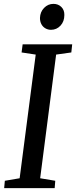

<svg xmlns="http://www.w3.org/2000/svg" viewBox="-20 -972 393 992"><path d="M1.5 0 5 -38 81.5 -51 164.5 -690 91.5 -701 97 -743H353L348.5 -701L270 -690L187.5 -51L265.5 -38L262.5 0ZM243.5 -818Q227.5 -818 214.2 -825.8Q201 -833.5 193.8 -847.2Q186.5 -861 186.5 -879Q187.5 -910.5 207.8 -931.2Q228 -952 256 -952Q281 -952 297 -936Q313 -920 312.5 -894.5Q312.5 -861 292.5 -839.5Q272.5 -818 243.5 -818Z"/></svg>

Font: Merriweather 28pt
Style: Italic
Weight: 400
Italic angle: -7.8°
Version: Version 2.101